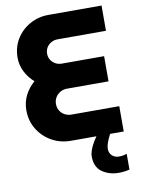

<svg xmlns="http://www.w3.org/2000/svg" viewBox="-98 -767 777 1051"><g transform="rotate(-10 290.0 -241.0)"><path d="M477.7 218.3Q422.3 218.3 383.7 190.8Q345 163.3 345 104.7Q345 71.7 374 23.7Q403 -24.3 462.7 -89L505 -67Q473.7 -19 456.2 18.8Q438.7 56.7 438.7 79Q438.7 101.7 453.8 116.2Q469 130.7 492.7 130.7Q504 130.7 515.2 128.7Q526.3 126.7 536 123V210.7Q525 214 507.7 216.2Q490.3 218.3 477.7 218.3ZM248 0Q189.3 0 141.2 -27.3Q93 -54.7 64.7 -101.5Q36.3 -148.3 36.3 -207Q36.3 -250.7 55.5 -289.2Q74.7 -327.7 108 -355.7Q76.3 -383 57.7 -420.2Q39 -457.3 39 -498Q39 -555.7 66.8 -601.2Q94.7 -646.7 141.8 -673.3Q189 -700 245.7 -700H541.3V-559.7H272.3Q253 -559.7 237 -550.8Q221 -542 211.5 -526.8Q202 -511.7 202 -491.7Q202 -472.7 211.5 -457.5Q221 -442.3 237 -433.5Q253 -424.7 272.3 -424.7H507V-284.7H276.7Q255.7 -284.7 238.7 -275Q221.7 -265.3 211.8 -249Q202 -232.7 202 -212Q202 -191.7 211.8 -175.3Q221.7 -159 238.7 -149.8Q255.7 -140.7 276.7 -140.7H541.3V0Z"/></g></svg>

Font: MuseoModerno Thin
Style: Regular
Weight: 100
Designer: Pablo Cosgaya, Héctor Gatti, Marcela Romero, and the Authors of The MuseoModerno Project.
Foundry: Omnibus-Type Team
Version: Version 1.003